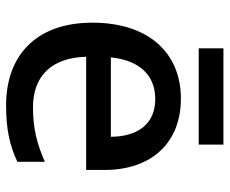

<svg xmlns="http://www.w3.org/2000/svg" viewBox="-80 -644 735 614"><g transform="rotate(90 287.0 -337.5)"><path d="M443 -685H135V-606H443ZM296 -549C150 -549 53 -446 53 -266C53 -83 161 10 317 10C394 10 444 -1 498 -26V-114C441 -89 392 -76 324 -76C222 -76 165 -137 162 -246H524V-305C524 -455 437 -549 296 -549ZM297 -467C379 -467 417 -409 418 -325H164C173 -415 220 -467 297 -467Z"/></g></svg>

Font: Noto Sans Cherokee Medium
Style: Regular
Weight: 500
Designer: Monotype Design Team
Foundry: Monotype Imaging Inc.
Version: Version 2.001